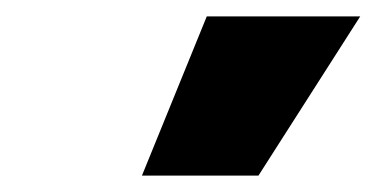

<svg xmlns="http://www.w3.org/2000/svg" viewBox="-20 -809 459 234"><path d="M153 -595 232 -789H419L295 -595Z"/></svg>

Font: Georama SemiCondensed Black
Style: Italic
Weight: 900
Width: 4
Italic angle: -9°
Designer: Jean-Baptiste Levee
Foundry: Production Type
Version: Version 1.000